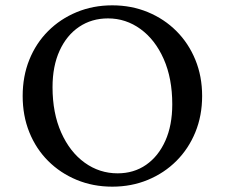

<svg xmlns="http://www.w3.org/2000/svg" viewBox="-20 -690 843 720"><path d="M401 10Q329 10 267.5 -15.5Q206 -41 160.5 -86.5Q115 -132 90 -194Q65 -256 65 -330Q65 -404 90 -466Q115 -528 160.5 -573.5Q206 -619 267.5 -644.5Q329 -670 401 -670Q473 -670 534.5 -644.5Q596 -619 641.5 -573.5Q687 -528 712.5 -466Q738 -404 738 -330Q738 -256 712.5 -194Q687 -132 641.5 -86.5Q596 -41 534.5 -15.5Q473 10 401 10ZM421 -40Q482 -40 528 -72Q574 -104 600 -162Q626 -220 626 -299Q626 -396 594 -468.5Q562 -541 507 -581Q452 -621 385 -621Q324 -621 277 -589.5Q230 -558 203.5 -500Q177 -442 177 -363Q177 -266 209.5 -193Q242 -120 297.5 -80Q353 -40 421 -40Z"/></svg>

Font: Spectral SC Medium
Style: Regular
Weight: 500
Designer: Jean-Baptiste Levee
Foundry: Production Type
Version: Version 2.001